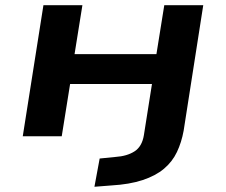

<svg xmlns="http://www.w3.org/2000/svg" viewBox="-20 -521 864 734"><path d="M341 193 361 85 421 79Q466 76 494.5 57.5Q523 39 530 -4L561 -200H248L216 0H67L146 -501H295L265 -314H578L608 -501H757L682 -21Q674 23 656.5 60Q639 97 607 124Q575 151 525 167.5Q475 184 405 188Z"/></svg>

Font: Nunito Sans 7pt Expanded
Style: Bold Italic
Weight: 700
Width: 7
Italic angle: -9°
Designer: Vernon Adams
Foundry: Vernon Adams
Version: Version 3.101;gftools[0.9.27]